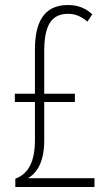

<svg xmlns="http://www.w3.org/2000/svg" viewBox="-20 -837 435 764"><path d="M250 -817C151 -817 119 -743 119 -639V-464H39V-431H119V-281C119 -191 92 -145 41 -126V-93H356V-128H91C131 -150 156 -200 156 -277V-431H278V-464H156V-633C156 -737 185 -782 251 -782C274 -782 298 -776 328 -751L347 -780C320 -805 290 -817 250 -817Z"/></svg>

Font: Noto Sans Kannada UI ExtraCondensed ExtraLight
Style: Regular
Weight: 200
Width: 2
Designer: Jelle Bosma - Monotype Design Team
Foundry: Monotype Imaging Inc.
Version: Version 2.005